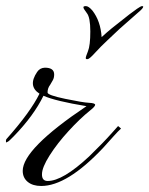

<svg xmlns="http://www.w3.org/2000/svg" viewBox="-55 -617 496 638"><path d="M76.2 -305.7Q36.6 -331.1 68.4 -377.9Q77.6 -391.6 94.2 -392.1Q125 -392.1 125 -369.6Q125 -358.4 120.6 -350.6L111.8 -335.4Q103 -324.2 103 -309.6Q103 -300.8 161.6 -288.6Q220.2 -276.4 240.7 -275.4Q261.2 -274.4 261.2 -268.6Q260.7 -262.7 245.1 -250.5Q210.4 -222.7 172.9 -181.6Q135.3 -140.6 109.9 -100.6Q84.5 -60.5 84.5 -38.1Q84 -15.6 103.5 -15.6Q153.8 -15.6 241.2 -97.2L283.7 -139.6Q303.2 -159.7 317.4 -175.8L337.4 -198.2L347.2 -189.9Q337.9 -181.6 322.3 -164.1L287.1 -125Q168 1 82 1Q53.7 1 37.1 -12.7Q20.5 -26.4 20.5 -49.3Q20.5 -122.1 232.4 -264.2Q128.9 -281.2 89.4 -298.8Q57.1 -232.4 -9.8 -163.6Q-25.4 -147.5 -29.3 -146Q-33.2 -144.5 -33.7 -143.6Q-34.7 -142.6 -35.2 -146.5Q-36.1 -151.9 -33.2 -155.3Q46.9 -245.6 76.2 -305.7ZM420.9 -594.7Q420.9 -589.4 404.3 -575.7L342.8 -521.5L301.3 -482.4Q279.8 -462.4 260.7 -441.4Q241.7 -420.4 235.8 -420.4Q230 -419.9 230 -423.8Q229.5 -427.7 237.3 -446.8Q245.1 -465.8 245.1 -512.7Q245.1 -559.6 233.4 -573.7Q221.7 -588.9 222.2 -592.8Q221.7 -596.7 230.5 -596.7Q239.3 -596.7 252 -582Q279.3 -546.9 282.7 -493.7Q300.8 -510.3 316.9 -523.4L375 -569.3L400.4 -587.9Q413.1 -596.7 417 -596.7Q420.9 -596.7 420.9 -594.7Z"/></svg>

Font: PinyonScript
Style: Regular
Weight: 400
Designer: Nicole Fally
Foundry: Nicole Fally
Version: Version 1.005